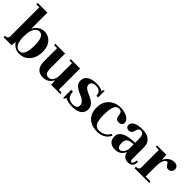

<svg xmlns="http://www.w3.org/2000/svg" viewBox="159 -1572 2519 2519"><g transform="rotate(45 1419.0 -312.5)"><path d="M311.5 9.8Q407.2 9.8 464.8 -62.5Q515.6 -126 515.6 -223.6Q515.6 -350.6 436.5 -406.2Q395.5 -434.6 345.7 -434.6Q245.1 -433.6 194.3 -335V-634.8H14.6V-608.4H70.3V-77.1Q70.3 -35.2 38.1 -28.3Q27.3 -26.4 14.6 -26.4V0H164.1L171.9 -68.4Q223.6 8.8 311.5 9.8ZM297.9 -387.7Q381.8 -385.7 381.8 -210Q380.9 -17.6 291 -16.6Q227.5 -16.6 205.1 -100.6Q194.3 -139.6 194.3 -191.4Q194.3 -325.2 251 -371.1Q272.5 -387.7 297.9 -387.7Z M1048.8 -25.4H1015.6V-419.9H843.8V-394.5H891.6L890.6 -148.4Q883.8 -72.3 835 -47.9Q820.3 -41 805.7 -41Q750 -41 740.2 -106.4Q738.3 -119.1 738.3 -132.8V-419.9H557.6V-394.5H614.3V-149.4Q616.2 8.8 753.9 9.8Q841.8 9.8 887.7 -68.4Q890.6 -74.2 893.6 -80.1L898.4 0H1072.3Q1072.3 -21.5 1060.5 -24.4Q1055.7 -25.4 1048.8 -25.4Z M1283.2 -17.6Q1348.6 -17.6 1358.4 -64.5Q1359.4 -71.3 1359.4 -77.1Q1359.4 -127 1296.9 -160.2Q1283.2 -168 1252.9 -180.7Q1179.7 -212.9 1156.2 -240.2Q1130.9 -269.5 1130.9 -309.6Q1130.9 -392.6 1221.7 -421.9Q1259.8 -434.6 1306.6 -434.6Q1382.8 -434.6 1425.8 -407.2Q1425.8 -436.5 1443.4 -439.5Q1447.3 -440.4 1451.2 -440.4V-318.4H1419.9Q1416 -407.2 1323.2 -408.2Q1260.7 -408.2 1246.1 -367.2Q1243.2 -357.4 1243.2 -347.7Q1243.2 -305.7 1301.8 -276.4Q1313.5 -269.5 1340.8 -257.8Q1417 -223.6 1442.4 -195.3Q1471.7 -162.1 1471.7 -116.2Q1471.7 -31.2 1383.8 -2Q1347.7 9.8 1302.7 9.8Q1216.8 9.8 1158.2 -20.5Q1158.2 4.9 1145.5 8.8Q1139.6 9.8 1131.8 9.8V-138.7H1165Q1167 -18.6 1283.2 -17.6Z M1530.3 -210.9Q1530.3 -68.4 1638.7 -14.6Q1689.5 9.8 1754.9 9.8Q1856.4 9.8 1911.1 -51.8Q1929.7 -73.2 1939.5 -98.6L1914.1 -105.5Q1886.7 -46.9 1821.3 -26.4Q1795.9 -18.6 1770.5 -18.6Q1703.1 -18.6 1680.7 -79.1Q1664.1 -124 1664.1 -206.1Q1664.1 -370.1 1715.8 -401.4Q1731.4 -410.2 1752.9 -410.2Q1795.9 -410.2 1805.7 -370.1Q1807.6 -362.3 1810.5 -343.8Q1816.4 -298.8 1834 -286.1Q1847.7 -276.4 1871.1 -276.4Q1920.9 -276.4 1932.6 -313.5Q1934.6 -321.3 1934.6 -329.1Q1934.6 -372.1 1882.8 -404.3Q1832 -434.6 1755.9 -434.6Q1652.3 -434.6 1587.9 -367.2Q1530.3 -306.6 1530.3 -210.9Z M2323.2 9.8Q2394.5 9.8 2412.1 -42Q2418 -61.5 2420.9 -91.8L2395.5 -92.8Q2389.6 -25.4 2361.3 -24.4Q2339.8 -26.4 2339.8 -73.2V-277.3Q2339.8 -399.4 2226.6 -427.7Q2197.3 -434.6 2163.1 -434.6Q2030.3 -434.6 1996.1 -377Q1987.3 -362.3 1987.3 -345.7Q1987.3 -307.6 2023.4 -297.9Q2032.2 -294.9 2042 -294.9Q2084 -294.9 2098.6 -335.9Q2100.6 -341.8 2104.5 -355.5Q2115.2 -394.5 2131.8 -404.3Q2142.6 -409.2 2156.2 -409.2Q2202.1 -409.2 2211.9 -353.5Q2215.8 -333 2215.8 -304.7V-241.2Q1964.8 -236.3 1963.9 -108.4Q1963.9 -21.5 2040 2.9Q2062.5 9.8 2089.8 9.8Q2172.9 9.8 2211.9 -52.7Q2219.7 -65.4 2224.6 -79.1Q2245.1 4.9 2323.2 9.8ZM2140.6 -32.2Q2091.8 -34.2 2090.8 -119.1Q2090.8 -183.6 2143.6 -203.1Q2171.9 -211.9 2215.8 -213.9V-119.1Q2197.3 -50.8 2156.2 -35.2Q2147.5 -32.2 2140.6 -32.2Z M2698.2 -25.4H2626V-236.3Q2632.8 -338.9 2675.8 -361.3Q2682.6 -364.3 2688.5 -364.3Q2699.2 -364.3 2711.9 -341.8Q2729.5 -310.5 2750 -302.7Q2759.8 -299.8 2771.5 -299.8Q2810.5 -299.8 2827.1 -336.9Q2833 -349.6 2833 -363.3Q2833 -412.1 2785.2 -424.8Q2773.4 -427.7 2760.7 -427.7Q2700.2 -427.7 2654.3 -379.9Q2633.8 -356.4 2623 -329.1L2616.2 -419.9H2445.3V-394.5H2502V-76.2Q2502 -33.2 2467.8 -27.3Q2458 -25.4 2445.3 -25.4V0H2721.7Q2721.7 -22.5 2709 -24.4Q2704.1 -25.4 2698.2 -25.4Z"/></g></svg>

Font: Abhaya Libre ExtraBold
Style: Regular
Weight: 800
Designer: Pushpananda Ekanayake, Sol Matas, Pathum Egodawatta
Foundry: Mooniak
Version: Version 1.050 ; ttfautohint (v1.6)